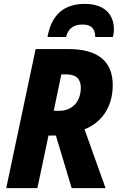

<svg xmlns="http://www.w3.org/2000/svg" viewBox="-20 -966 615 986"><path d="M224 -776H319C332 -825 363 -840 405 -840C449 -840 469 -818 469 -776H560C563 -788 565 -801 565 -815C565 -889 520 -946 415 -946C305 -946 243 -886 224 -776ZM12 0H172L229 -270H267L348 0H522L414 -302C494 -333 559 -408 559 -529C559 -654 479 -714 332 -714H163ZM284 -397H256L295 -584H321C372 -584 395 -559 395 -516C395 -445 352 -397 284 -397Z"/></svg>

Font: Noto Sans SemiCondensed ExtraBold
Style: Italic
Weight: 800
Width: 4
Italic angle: -12°
Designer: Monotype Design Team
Foundry: Monotype Imaging Inc.
Version: Version 2.013